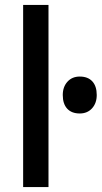

<svg xmlns="http://www.w3.org/2000/svg" viewBox="-20 -760 413 780"><path d="M74 0V-740H177V0ZM304 -299Q271 -299 253 -318.5Q235 -338 235 -374Q235 -407 254 -428Q273 -449 304 -449Q337 -449 355 -429.5Q373 -410 373 -374Q373 -341 354 -320Q335 -299 304 -299Z"/></svg>

Font: Lexend Medium
Style: Regular
Weight: 500
Designer: Bonnie Shaver-Troup, Thomas Jockin
Foundry: Lexend
Version: Version 1.005